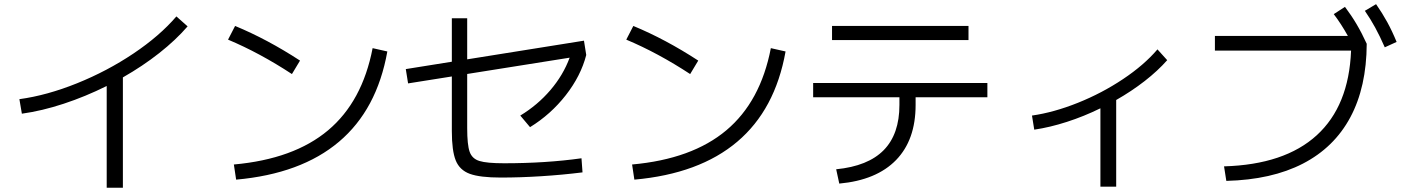

<svg xmlns="http://www.w3.org/2000/svg" viewBox="-20 -838 6602 904"><path d="M810.5 -760.7 863.3 -713.9Q807.6 -649.4 729.5 -587.9Q651.4 -526.4 558.6 -473.6V45.9H482.4V-433.1Q382.3 -383.3 280 -349.6Q177.7 -315.9 83 -302.7L71.3 -371.1Q200.7 -388.7 342.5 -445.8Q484.4 -502.9 608.2 -585.9Q731.9 -668.9 810.5 -760.7Z M1734.4 -611.3 1803.7 -595.7Q1754.9 -321.8 1576.2 -170.7Q1397.5 -19.5 1091.8 7.8L1081.1 -63.5Q1363.3 -88.9 1524.7 -224.4Q1686 -359.9 1734.4 -611.3ZM1053.7 -651.4 1086.9 -715.8Q1238.3 -653.3 1392.6 -552.7L1354.5 -489.3Q1202.6 -588.9 1053.7 -651.4Z M2107.4 -220.7V-478L1901.4 -445.3L1890.6 -512.7L2107.4 -547.4V-752H2179.7V-558.6L2729.5 -646.5L2740.2 -579.1Q2714.8 -480.5 2644 -389.9Q2573.2 -299.3 2475.6 -239.3L2429.7 -293.9Q2511.2 -343.3 2571.5 -413.8Q2631.8 -484.4 2662.1 -566.4L2179.7 -489.7V-234.4Q2179.7 -156.2 2191.2 -123.5Q2202.6 -90.8 2237.1 -80.1Q2271.5 -69.3 2353.5 -69.3Q2550.8 -69.3 2717.8 -92.8L2722.7 -26.4Q2627.9 -14.6 2528.6 -8.3Q2429.2 -2 2337.9 -2Q2240.2 -2 2192.1 -19.5Q2144 -37.1 2125.7 -82.8Q2107.4 -128.4 2107.4 -220.7Z M3609.4 -611.3 3678.7 -595.7Q3629.9 -321.8 3451.2 -170.7Q3272.5 -19.5 2966.8 7.8L2956.1 -63.5Q3238.3 -88.9 3399.7 -224.4Q3561 -359.9 3609.4 -611.3ZM2928.7 -651.4 2961.9 -715.8Q3113.3 -653.3 3267.6 -552.7L3229.5 -489.3Q3077.6 -588.9 2928.7 -651.4Z M4214.8 -343.8V-379.9H3808.6V-447.3H4628.9V-379.9H4291V-343.8Q4291 -179.2 4199 -84.5Q4106.9 10.3 3931.6 26.4L3917 -41Q4066.9 -55.7 4140.9 -131.1Q4214.8 -206.5 4214.8 -343.8ZM3897.5 -715.8H4540V-649.4H3897.5Z M5429.7 -605.5 5475.6 -554.7Q5431.2 -504.4 5369.4 -456.3Q5307.6 -408.2 5235.4 -367.2V41H5161.1V-328.1Q5083.5 -290 5003.4 -264.2Q4923.3 -238.3 4849.6 -227.5L4838.9 -293.9Q4941.9 -308.6 5055.2 -354Q5168.5 -399.4 5267.6 -465.6Q5366.7 -531.7 5429.7 -605.5Z M6341.3 -599.6H5700.2V-668.9H6326.2Q6294.4 -726.1 6259.8 -771.5L6312.5 -805.7Q6342.8 -765.6 6367.4 -723.9Q6392.1 -682.1 6415 -631.8Q6414.1 -428.2 6337.9 -285.9Q6261.7 -143.6 6114.5 -67.6Q5967.3 8.3 5753.9 13.7L5743.2 -54.7Q6028.3 -63 6179.7 -201.2Q6331.1 -339.4 6341.3 -599.6ZM6406.2 -787.1 6459 -818.4Q6488.3 -776.4 6511.5 -734.1Q6534.7 -691.9 6555.7 -640.6L6500 -615.2Q6477.1 -667.5 6454.8 -708.3Q6432.6 -749 6406.2 -787.1Z"/></svg>

Font: Pretendard
Style: Regular
Weight: 400
Designer: Base glyphs from Inter by Rasmus Andersson; Hangeul glyphs from Noto Sans CJK(Source Han Sans) by Jang Soo-young and Kan
Foundry: Kil Hyung-jin
Version: Version 1.309